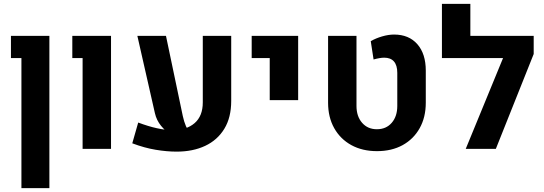

<svg xmlns="http://www.w3.org/2000/svg" viewBox="-20 -770 2814 993"><path d="M90.8 203.1V-469.7H36.6V-584.5H235.4V203.1Z M407.2 0V-469.7H354V-584.5H554.2V0Z M893.6 14.2Q842.8 14.2 785.2 4.6Q727.5 -4.9 664.1 -28.8L694.8 -136.2Q746.6 -116.7 791 -106.9Q835.4 -97.2 872.1 -96.7Q944.3 -96.7 986.6 -133.3Q1028.8 -169.9 1028.8 -240.7V-584.5H1175.8V-248Q1175.8 -162.1 1140.1 -103.8Q1104.5 -45.4 1041 -15.6Q977.5 14.2 893.6 14.2ZM690.4 -584.5H838.4L925.3 -170.4Q931.6 -141.1 941.4 -118.2Q951.2 -95.2 970.7 -77.1L859.9 -77.6Q835.9 -91.3 812.7 -119.6Q789.6 -147.9 781.2 -184.6Z M1375 -252V-469.7H1281.7V-584.5H1522V-252Z M1929.7 11.7Q1854 11.7 1797.1 -19.5Q1740.2 -50.8 1708.5 -107.2Q1676.8 -163.6 1676.8 -238.8V-584.5H1823.7V-222.2Q1823.7 -168 1852.8 -134.8Q1881.8 -101.6 1929.2 -101.6Q1977.1 -101.6 2005.9 -134.8Q2034.7 -168 2034.7 -222.2V-393.1Q2034.7 -432.1 2017.6 -451.9Q2000.5 -471.7 1966.8 -471.7Q1955.6 -471.7 1941.7 -469.2Q1927.7 -466.8 1912.1 -462.4L1897.5 -557.1Q1923.8 -572.3 1956.5 -581.8Q1989.3 -591.3 2018.1 -591.3Q2094.7 -591.3 2138.4 -541.5Q2182.1 -491.7 2182.1 -404.8V-238.8Q2182.1 -163.6 2150.6 -107.2Q2119.1 -50.8 2062.5 -19.5Q2005.9 11.7 1929.7 11.7Z M2265.6 -469.7V-750H2412.6V-584.5H2689V-469.7ZM2740.2 -490.7 2544.4 0H2388.7L2628.9 -584.5H2740.2Z"/></svg>

Font: Heebo
Style: Bold
Weight: 700
Designer: Oded Ezer
Foundry: Ezer Type House
Version: Version 3.100